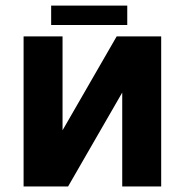

<svg xmlns="http://www.w3.org/2000/svg" viewBox="-20 -671 665 691"><path d="M64.9 -540H205.1V-202.1L399.9 -540H560.1V0H419.9V-337.9L225.1 0H64.9ZM438 -650.9V-581.1H164.1V-650.9Z"/></svg>

Font: Miedinger*
Style: Bold
Weight: 700
Version: Version 001.000